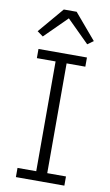

<svg xmlns="http://www.w3.org/2000/svg" viewBox="-101 -980 592 1030"><g transform="rotate(10 195.0 -465.0)"><path d="M63 0V-50H165V-648H63V-698H327V-648H225V-50H327V0ZM230 -930 348 -791 316 -768 195 -888 74 -768 42 -791 160 -930Z"/></g></svg>

Font: IBM Plex Thai Light
Style: Regular
Weight: 300
Designer: Mike Abbink, Paul van der Laan, Pieter van Rosmalen, Ben Mitchell, Mark Frömberg
Foundry: Bold Monday
Version: Version 1.0